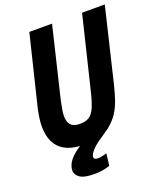

<svg xmlns="http://www.w3.org/2000/svg" viewBox="-158 -795 922 1088"><g transform="rotate(-20 302.5 -251.5)"><path d="M221 190Q160 190 135 172Q110 154 110 131Q110 112 118.5 93Q127 74 146.5 54Q166 34 199 13Q143 9 106 -12.5Q69 -34 51 -72.5Q33 -111 33 -164Q33 -187 36.5 -212.5Q40 -238 46 -267L150 -693H287L185 -268Q180 -242 175.5 -219Q171 -196 171 -177Q171 -155 178 -138.5Q185 -122 201 -113.5Q217 -105 244 -105Q277 -105 298 -118.5Q319 -132 333.5 -165Q348 -198 362 -256L468 -693H605L498 -246Q486 -198 473 -160Q460 -122 439 -89.5Q418 -57 381 -27Q371 -20 360 -12.5Q349 -5 338 3Q303 25 283 43.5Q263 62 255 75.5Q247 89 247 97Q247 105 253 109Q259 113 272 113Q286 113 302 109Q318 105 325 103L316 175Q276 190 221 190Z"/></g></svg>

Font: Ubuntu Sans Mono
Style: Bold Italic
Weight: 700
Italic angle: -13.5°
Monospace: yes
Designer: Dalton Maag Ltd
Foundry: Dalton Maag Ltd
Version: Version 1.006